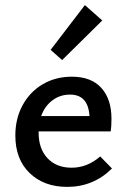

<svg xmlns="http://www.w3.org/2000/svg" viewBox="-20 -725 497 751"><path d="M418 -66Q345 6 243 6Q152 6 96 -48Q40 -102 40 -195Q40 -262 69 -314.5Q98 -367 148 -396Q198 -425 261 -425Q337 -425 376.5 -381Q416 -337 416 -261Q416 -229 413 -211H131V-207Q131 -143 166 -106Q201 -69 260 -69Q321 -69 372 -113ZM141 -271H330Q325 -355 254 -355Q215 -355 185 -332.5Q155 -310 141 -271ZM178 -530 312 -705 380 -645 223 -490Z"/></svg>

Font: Ysabeau Semibold
Style: Regular
Weight: 600
Designer: Christian Thalmann (Catharsis Fonts)
Version: Version 0.003